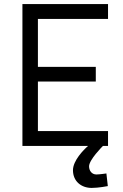

<svg xmlns="http://www.w3.org/2000/svg" viewBox="-20 -716 604 942"><path d="M90 0H412C390 19 338 72 338 119C338 173 378 206 430 206C464 206 509 197 509 197L502 135C502 135 467 140 453 140C430 140 417 121 417 100C417 68 482 3 485 0H510V-73H166V-316H450V-388H166V-623H510V-696H90Z"/></svg>

Font: TitilliumText22L
Style: 400 wt
Weight: 400
Designer: Campivisivi
Foundry: Campivisivi
Version: 1.000